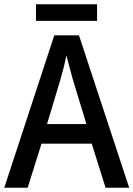

<svg xmlns="http://www.w3.org/2000/svg" viewBox="-20 -975 627 902"><path d="M436 -955H149V-877H436ZM476 -93H587L351 -809H235L0 -93H110L175 -300H411ZM322 -602 386 -392H201L264 -602C272 -629 285 -678 292 -715C299 -685 315 -630 322 -602Z"/></svg>

Font: Noto Sans Kannada UI SemiCondensed Medium
Style: Regular
Weight: 500
Width: 4
Designer: Jelle Bosma - Monotype Design Team
Foundry: Monotype Imaging Inc.
Version: Version 2.005